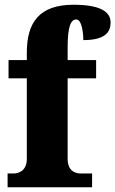

<svg xmlns="http://www.w3.org/2000/svg" viewBox="-20 -789 486 809"><path d="M12 0H368V-58H321C301 -58 265 -65 265 -120V-459H385V-536H265V-589C265 -679 279 -707 301 -707C325 -707 331 -650 331 -620C426 -620 446 -656 446 -694C446 -729 421 -769 290 -769C145 -769 93 -694 93 -567V-536H16V-459H93V-120C93 -65 53 -58 37 -58H12Z"/></svg>

Font: Noto Serif Sinhala Condensed Black
Style: Regular
Weight: 900
Width: 3
Designer: Jelle Bosma - Monotype Design Team
Foundry: Monotype Imaging Inc.
Version: Version 2.007